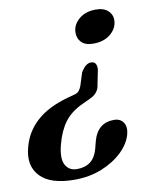

<svg xmlns="http://www.w3.org/2000/svg" viewBox="-99 -643 717 886"><g transform="rotate(-10 260.0 -200.0)"><path d="M359 -237.5Q357 -217 345.2 -201.8Q333.5 -186.5 308 -175.5L273.5 -159.5Q219 -134 189.8 -94.2Q160.5 -54.5 144.5 7Q128 70 144.5 100.8Q161 131.5 198.5 131.5Q276 131.5 296.5 55L306.5 16.5Q329.5 -62.5 404.5 -62.5Q435 -62.5 449 -40.8Q463 -19 453.5 15Q442 57 403.2 94.2Q364.5 131.5 306.5 154.8Q248.5 178 179.5 178Q66.5 178 18.8 127.5Q-29 77 -7 -5.5Q11 -76.5 64.8 -125.2Q118.5 -174 212 -200L241.5 -208Q259 -212 266.8 -221Q274.5 -230 279.5 -243.5L298.5 -303.5Q321 -342 346 -342Q375 -342 372.5 -304.5ZM411 -578.5Q448.5 -578.5 468.5 -559.2Q488.5 -540 486.5 -512Q484.5 -477 453.8 -451.2Q423 -425.5 373 -425.5Q334.5 -425.5 316.5 -445.2Q298.5 -465 300.5 -494.5Q302.5 -528 332.5 -553.2Q362.5 -578.5 411 -578.5Z"/></g></svg>

Font: Fraunces 9pt SemiBold
Style: Italic
Weight: 600
Italic angle: -16°
Version: Version 1.000;[b76b70a41]